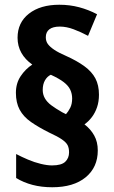

<svg xmlns="http://www.w3.org/2000/svg" viewBox="-20 -783 480 809"><path d="M47 -392Q47 -432 67 -462Q87 -492 116 -511Q86 -532 70 -560.5Q54 -589 54 -624Q54 -688 102 -725.5Q150 -763 230 -763Q274 -763 313.5 -752.5Q353 -742 389 -723L351 -632Q321 -648 290.5 -659.5Q260 -671 232 -671Q203 -671 188 -659.5Q173 -648 173 -626Q173 -609 182 -597Q191 -585 209 -573Q227 -561 257 -548Q304 -527 335.5 -504Q367 -481 382 -452.5Q397 -424 397 -384Q397 -355 389 -331.5Q381 -308 367.5 -290Q354 -272 336 -259Q362 -239 377 -212Q392 -185 392 -149Q392 -78 341 -36Q290 6 200 6Q155 6 117 -4Q79 -14 48 -33V-134Q71 -122 98 -110.5Q125 -99 152 -92.5Q179 -86 199 -86Q239 -86 255 -101.5Q271 -117 271 -141Q271 -159 265 -171Q259 -183 241 -195.5Q223 -208 188 -224Q142 -247 110.5 -269Q79 -291 63 -320.5Q47 -350 47 -392ZM160 -404Q160 -385 169 -369Q178 -353 196 -339.5Q214 -326 242 -310L258 -302Q268 -313 276 -329Q284 -345 284 -368Q284 -388 276 -405Q268 -422 248.5 -437Q229 -452 194 -468Q179 -461 169.5 -444.5Q160 -428 160 -404Z"/></svg>

Font: Noto Sans Display SemiCondensed
Style: Regular
Weight: 400
Width: 4
Version: Version 2.003